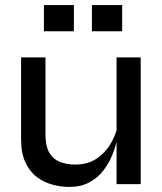

<svg xmlns="http://www.w3.org/2000/svg" viewBox="-20 -725 637 756"><path d="M534 0H439V-167Q433 -141 420.5 -111Q408 -81 386.5 -53Q365 -25 332 -7Q299 11 252 11Q220 11 186.5 2Q153 -7 125 -28Q97 -49 80 -85.5Q63 -122 63 -177V-499H159V-197Q159 -151 173.5 -125Q188 -99 215 -88Q242 -77 276 -77Q328 -77 363.5 -102.5Q399 -128 419 -165Q432 -189 439 -212V-499H534ZM271 -705V-602H153V-705ZM461 -705V-602H342V-705Z"/></svg>

Font: Syne Med Modified
Style: Regular
Weight: 500
Designer: Lucas Descroix
Foundry: Bonjour Monde
Version: Version 2.200